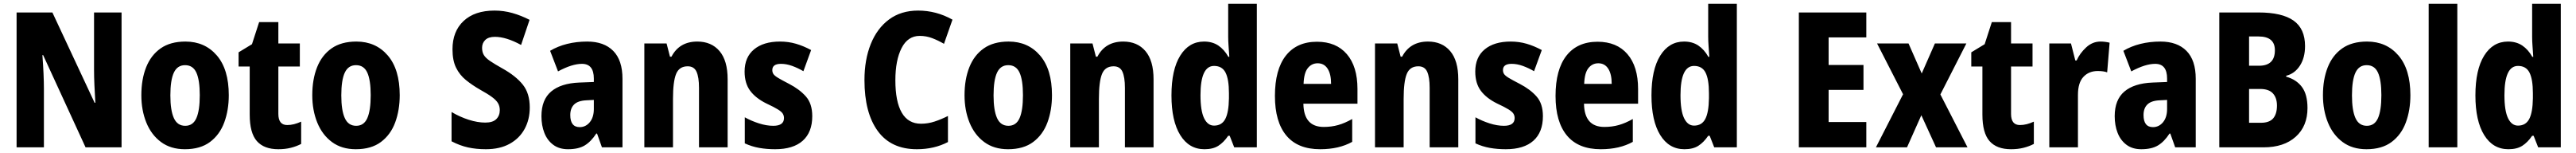

<svg xmlns="http://www.w3.org/2000/svg" viewBox="-20 -780 13667 810"><path d="M625 0H434L209 -488H205Q209 -436 211 -390Q213 -344 213 -309V0H68V-714H258L482 -236H486Q483 -285 481 -329Q479 -373 479 -409V-714H625Z M1194 -276Q1194 -197 1170 -132Q1146 -67 1094.5 -28.5Q1043 10 961 10Q886 10 834.5 -28Q783 -66 756.5 -131Q730 -196 730 -276Q730 -360 755.5 -424Q781 -488 832.5 -524Q884 -560 964 -560Q1067 -560 1130.5 -486.5Q1194 -413 1194 -276ZM884 -275Q884 -196 902.5 -155Q921 -114 963 -114Q1004 -114 1022 -154.5Q1040 -195 1040 -276Q1040 -356 1022 -395.5Q1004 -435 962 -435Q921 -435 902.5 -395.5Q884 -356 884 -275Z M1504 -118Q1522 -118 1540 -122.5Q1558 -127 1578 -136V-18Q1553 -5 1523 2.5Q1493 10 1457 10Q1381 10 1343 -33Q1305 -76 1305 -173V-428H1246V-503L1317 -546L1355 -663H1457V-550H1571V-428H1457V-177Q1457 -118 1504 -118Z M2101 -276Q2101 -197 2077 -132Q2053 -67 2001.5 -28.5Q1950 10 1868 10Q1793 10 1741.5 -28Q1690 -66 1663.5 -131Q1637 -196 1637 -276Q1637 -360 1662.5 -424Q1688 -488 1739.5 -524Q1791 -560 1871 -560Q1974 -560 2037.5 -486.5Q2101 -413 2101 -276ZM1791 -275Q1791 -196 1809.5 -155Q1828 -114 1870 -114Q1911 -114 1929 -154.5Q1947 -195 1947 -276Q1947 -356 1929 -395.5Q1911 -435 1869 -435Q1828 -435 1809.5 -395.5Q1791 -356 1791 -275Z M2791 -211Q2791 -147 2763.5 -97Q2736 -47 2684 -18.5Q2632 10 2558 10Q2507 10 2463.5 0.5Q2420 -9 2376 -32V-187Q2420 -161 2467 -146Q2514 -131 2555 -131Q2595 -131 2613.5 -149.5Q2632 -168 2632 -197Q2632 -217 2623 -233Q2614 -249 2591 -266Q2568 -283 2528 -305Q2486 -329 2452.5 -356Q2419 -383 2400 -421.5Q2381 -460 2381 -519Q2381 -614 2440 -669Q2499 -724 2604 -724Q2653 -724 2699 -711Q2745 -698 2790 -675L2745 -542Q2666 -585 2606 -585Q2572 -585 2555 -568.5Q2538 -552 2538 -527Q2538 -504 2547.5 -488.5Q2557 -473 2580.5 -457Q2604 -441 2647 -417Q2717 -378 2754 -332Q2791 -286 2791 -211Z M3096 -560Q3185 -560 3234 -510.5Q3283 -461 3283 -363V0H3174L3148 -73H3144Q3116 -30 3082.5 -10Q3049 10 2994 10Q2947 10 2915.5 -13.5Q2884 -37 2868.5 -76.5Q2853 -116 2853 -165Q2853 -252 2904.5 -295.5Q2956 -339 3054 -343L3131 -346V-364Q3131 -442 3068 -442Q3015 -442 2941 -402L2899 -511Q2939 -535 2989 -547.5Q3039 -560 3096 -560ZM3092 -249Q3047 -247 3026.5 -227Q3006 -207 3006 -171Q3006 -107 3056 -107Q3088 -107 3109.5 -133Q3131 -159 3131 -203V-251Z M3680 -560Q3755 -560 3798 -509.5Q3841 -459 3841 -360V0H3689V-315Q3689 -371 3676 -400Q3663 -429 3629 -429Q3584 -429 3567.5 -388.5Q3551 -348 3551 -256V0H3399V-550H3517L3535 -480H3543Q3585 -560 3680 -560Z M4290 -165Q4290 -80 4239.5 -35Q4189 10 4093 10Q4048 10 4008.5 3Q3969 -4 3932 -21V-159Q3966 -140 4006.5 -127Q4047 -114 4083 -114Q4140 -114 4140 -155Q4140 -167 4134 -177.5Q4128 -188 4108 -200.5Q4088 -213 4047 -232Q3990 -260 3960.5 -299.5Q3931 -339 3931 -401Q3931 -477 3981 -518.5Q4031 -560 4119 -560Q4163 -560 4203 -548.5Q4243 -537 4284 -515L4243 -403Q4214 -420 4183.5 -431Q4153 -442 4124 -442Q4078 -442 4078 -409Q4078 -397 4084 -388Q4090 -379 4109 -367.5Q4128 -356 4167 -336Q4223 -307 4256.5 -269Q4290 -231 4290 -165Z M4860 -590Q4797 -590 4764 -525.5Q4731 -461 4731 -355Q4731 -242 4765 -183.5Q4799 -125 4867 -125Q4904 -125 4939 -136.5Q4974 -148 5010 -166V-28Q4937 10 4845 10Q4708 10 4637.5 -86.5Q4567 -183 4567 -356Q4567 -464 4600.5 -547Q4634 -630 4697.5 -677Q4761 -724 4852 -724Q4948 -724 5034 -676L4989 -548Q4958 -566 4926.5 -578Q4895 -590 4860 -590Z M5562 -276Q5562 -197 5538 -132Q5514 -67 5462.5 -28.5Q5411 10 5329 10Q5254 10 5202.5 -28Q5151 -66 5124.5 -131Q5098 -196 5098 -276Q5098 -360 5123.5 -424Q5149 -488 5200.5 -524Q5252 -560 5332 -560Q5435 -560 5498.5 -486.5Q5562 -413 5562 -276ZM5252 -275Q5252 -196 5270.5 -155Q5289 -114 5331 -114Q5372 -114 5390 -154.5Q5408 -195 5408 -276Q5408 -356 5390 -395.5Q5372 -435 5330 -435Q5289 -435 5270.5 -395.5Q5252 -356 5252 -275Z M5940 -560Q6015 -560 6058 -509.5Q6101 -459 6101 -360V0H5949V-315Q5949 -371 5936 -400Q5923 -429 5889 -429Q5844 -429 5827.5 -388.5Q5811 -348 5811 -256V0H5659V-550H5777L5795 -480H5803Q5845 -560 5940 -560Z M6371 10Q6289 10 6242.5 -65Q6196 -140 6196 -275Q6196 -411 6242.5 -485.5Q6289 -560 6369 -560Q6413 -560 6444.5 -539Q6476 -518 6498 -479H6503Q6501 -509 6499 -536Q6497 -563 6497 -584V-760H6649V0H6529L6505 -61H6497Q6473 -26 6444.5 -8Q6416 10 6371 10ZM6422 -115Q6463 -115 6481.5 -150Q6500 -185 6501 -260V-286Q6501 -360 6483 -395.5Q6465 -431 6422 -431Q6350 -431 6350 -276Q6350 -194 6369 -154.5Q6388 -115 6422 -115Z M6968 -559Q7070 -559 7126.5 -493.5Q7183 -428 7183 -309V-231H6896Q6898 -108 7004 -108Q7045 -108 7080.5 -118Q7116 -128 7155 -150V-29Q7085 10 6985 10Q6866 10 6805.5 -62.5Q6745 -135 6745 -272Q6745 -412 6803 -485.5Q6861 -559 6968 -559ZM6972 -445Q6940 -445 6919.5 -419.5Q6899 -394 6897 -336H7043Q7043 -388 7024.5 -416.5Q7006 -445 6972 -445Z M7557 -560Q7632 -560 7675 -509.5Q7718 -459 7718 -360V0H7566V-315Q7566 -371 7553 -400Q7540 -429 7506 -429Q7461 -429 7444.5 -388.5Q7428 -348 7428 -256V0H7276V-550H7394L7412 -480H7420Q7462 -560 7557 -560Z M8167 -165Q8167 -80 8116.5 -35Q8066 10 7970 10Q7925 10 7885.5 3Q7846 -4 7809 -21V-159Q7843 -140 7883.5 -127Q7924 -114 7960 -114Q8017 -114 8017 -155Q8017 -167 8011 -177.5Q8005 -188 7985 -200.5Q7965 -213 7924 -232Q7867 -260 7837.5 -299.5Q7808 -339 7808 -401Q7808 -477 7858 -518.5Q7908 -560 7996 -560Q8040 -560 8080 -548.5Q8120 -537 8161 -515L8120 -403Q8091 -420 8060.5 -431Q8030 -442 8001 -442Q7955 -442 7955 -409Q7955 -397 7961 -388Q7967 -379 7986 -367.5Q8005 -356 8044 -336Q8100 -307 8133.5 -269Q8167 -231 8167 -165Z M8457 -559Q8559 -559 8615.5 -493.5Q8672 -428 8672 -309V-231H8385Q8387 -108 8493 -108Q8534 -108 8569.5 -118Q8605 -128 8644 -150V-29Q8574 10 8474 10Q8355 10 8294.5 -62.5Q8234 -135 8234 -272Q8234 -412 8292 -485.5Q8350 -559 8457 -559ZM8461 -445Q8429 -445 8408.5 -419.5Q8388 -394 8386 -336H8532Q8532 -388 8513.5 -416.5Q8495 -445 8461 -445Z M8918 10Q8836 10 8789.5 -65Q8743 -140 8743 -275Q8743 -411 8789.5 -485.5Q8836 -560 8916 -560Q8960 -560 8991.5 -539Q9023 -518 9045 -479H9050Q9048 -509 9046 -536Q9044 -563 9044 -584V-760H9196V0H9076L9052 -61H9044Q9020 -26 8991.5 -8Q8963 10 8918 10ZM8969 -115Q9010 -115 9028.5 -150Q9047 -185 9048 -260V-286Q9048 -360 9030 -395.5Q9012 -431 8969 -431Q8897 -431 8897 -276Q8897 -194 8916 -154.5Q8935 -115 8969 -115Z M9883 0H9525V-714H9883V-582H9683V-436H9868V-304H9683V-134H9883Z M10078 -281 9940 -550H10107L10177 -391L10247 -550H10414L10276 -280L10420 0H10253L10175 -170L10099 0H9934Z M10698 -118Q10716 -118 10734 -122.5Q10752 -127 10772 -136V-18Q10747 -5 10717 2.5Q10687 10 10651 10Q10575 10 10537 -33Q10499 -76 10499 -173V-428H10440V-503L10511 -546L10549 -663H10651V-550H10765V-428H10651V-177Q10651 -118 10698 -118Z M11126 -560Q11149 -560 11174 -554L11161 -397Q11142 -404 11111 -404Q11064 -404 11035 -373Q11006 -342 11006 -278V0H10854V-550H10969L10992 -460H10999Q11016 -498 11049.5 -529Q11083 -560 11126 -560Z M11444 -560Q11533 -560 11582 -510.5Q11631 -461 11631 -363V0H11522L11496 -73H11492Q11464 -30 11430.5 -10Q11397 10 11342 10Q11295 10 11263.5 -13.5Q11232 -37 11216.5 -76.5Q11201 -116 11201 -165Q11201 -252 11252.5 -295.5Q11304 -339 11402 -343L11479 -346V-364Q11479 -442 11416 -442Q11363 -442 11289 -402L11247 -511Q11287 -535 11337 -547.5Q11387 -560 11444 -560ZM11440 -249Q11395 -247 11374.5 -227Q11354 -207 11354 -171Q11354 -107 11404 -107Q11436 -107 11457.5 -133Q11479 -159 11479 -203V-251Z M11964 -714Q12089 -714 12150 -671Q12211 -628 12211 -536Q12211 -474 12183.5 -432Q12156 -390 12111 -379V-374Q12165 -359 12194.5 -319.5Q12224 -280 12224 -208Q12224 -112 12161.5 -56Q12099 0 11991 0H11756V-714ZM11967 -432Q12051 -432 12051 -514Q12051 -587 11964 -587H11914V-432ZM11914 -309V-130H11977Q12022 -130 12042 -153.5Q12062 -177 12062 -221Q12062 -262 12040.5 -285.5Q12019 -309 11973 -309Z M12770 -276Q12770 -197 12746 -132Q12722 -67 12670.5 -28.5Q12619 10 12537 10Q12462 10 12410.5 -28Q12359 -66 12332.5 -131Q12306 -196 12306 -276Q12306 -360 12331.5 -424Q12357 -488 12408.5 -524Q12460 -560 12540 -560Q12643 -560 12706.5 -486.5Q12770 -413 12770 -276ZM12460 -275Q12460 -196 12478.5 -155Q12497 -114 12539 -114Q12580 -114 12598 -154.5Q12616 -195 12616 -276Q12616 -356 12598 -395.5Q12580 -435 12538 -435Q12497 -435 12478.5 -395.5Q12460 -356 12460 -275Z M13019 0H12867V-760H13019Z M13290 10Q13208 10 13161.5 -65Q13115 -140 13115 -275Q13115 -411 13161.5 -485.5Q13208 -560 13288 -560Q13332 -560 13363.5 -539Q13395 -518 13417 -479H13422Q13420 -509 13418 -536Q13416 -563 13416 -584V-760H13568V0H13448L13424 -61H13416Q13392 -26 13363.5 -8Q13335 10 13290 10ZM13341 -115Q13382 -115 13400.5 -150Q13419 -185 13420 -260V-286Q13420 -360 13402 -395.5Q13384 -431 13341 -431Q13269 -431 13269 -276Q13269 -194 13288 -154.5Q13307 -115 13341 -115Z"/></svg>

Font: Noto Sans Condensed ExtraBold
Style: Regular
Weight: 800
Width: 3
Designer: Monotype Design Team
Foundry: Monotype Imaging Inc.
Version: Version 2.013; ttfautohint (v1.8.4.7-5d5b)